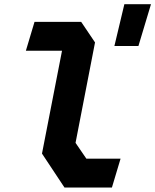

<svg xmlns="http://www.w3.org/2000/svg" viewBox="-20 -866 718 887"><path d="M278 0.5H497L537 -133H379L329 -206L419 -670L355 -765H139.5L99.5 -631.5H266.5L174 -156.5ZM508.5 -653.5H619.5L677.5 -846.5H554.5Z"/></svg>

Font: Monaspace Krypton
Style: Bold Italic
Weight: 700
Italic angle: -11°
Designer: Riley Cran & the Lettermatic Team
Foundry: Lettermatic
Version: Version 1.101 (Monaspace Krypton)